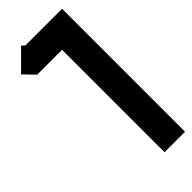

<svg xmlns="http://www.w3.org/2000/svg" viewBox="-253 -523 795 795"><g transform="rotate(-45 144.0 -126.0)"><path d="M72 -492 86 -480H300V240H180V-360H34L-12 -408Z"/></g></svg>

Font: SOV_raksil
Style: bold
Weight: 700
Version: Version 1.00